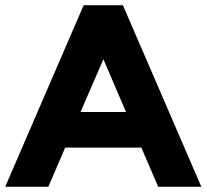

<svg xmlns="http://www.w3.org/2000/svg" viewBox="-25 -719 795 739"><path d="M584 0 519 -151H226L161 0H-5L297 -699H448L750 0ZM373 -491 285 -288H460Z"/></svg>

Font: Montreal
Style: Bold
Weight: 700
Designer: Julieta Ulanovsky, usr_local_share
Foundry: Julieta Ulanovsky, usr_local_share
Version: Version 2.001